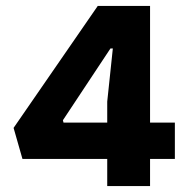

<svg xmlns="http://www.w3.org/2000/svg" viewBox="-20 -630 644 650"><path d="M343 -92H56L26 -197L311 -610H488V-215H572V-92H488V0H343ZM343 -215V-286L362 -466H354L193 -223L195 -215Z"/></svg>

Font: Athiti
Style: Bold
Weight: 700
Designer: CadsonDemak Team
Foundry: CadsonDemak
Version: Version 1.033